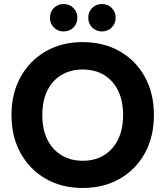

<svg xmlns="http://www.w3.org/2000/svg" viewBox="-20 -921 821 953"><path d="M390 12Q286 12 206.5 -34Q127 -80 82 -161.5Q37 -243 37 -350Q37 -457 82 -538.5Q127 -620 206.5 -666Q286 -712 390 -712Q495 -712 575 -666Q655 -620 699.5 -538.5Q744 -457 744 -350Q744 -243 699.5 -161.5Q655 -80 575 -34Q495 12 390 12ZM391 -123Q452 -123 497 -151Q542 -179 566.5 -229.5Q591 -280 591 -350Q591 -420 566.5 -470.5Q542 -521 497 -548.5Q452 -576 391 -576Q330 -576 284.5 -548.5Q239 -521 214.5 -470.5Q190 -420 190 -350Q190 -280 214.5 -229.5Q239 -179 284.5 -151Q330 -123 391 -123ZM295 -765Q267 -765 247.5 -784.5Q228 -804 228 -833Q228 -862 247.5 -881.5Q267 -901 295 -901Q325 -901 344.5 -881.5Q364 -862 364 -833Q364 -804 344.5 -784.5Q325 -765 295 -765ZM486 -765Q457 -765 437.5 -784.5Q418 -804 418 -833Q418 -862 437.5 -881.5Q457 -901 486 -901Q515 -901 534.5 -881.5Q554 -862 554 -833Q554 -804 534.5 -784.5Q515 -765 486 -765Z"/></svg>

Font: DM Sans 9pt 36pt Black
Style: Regular
Weight: 900
Version: Version 4.004;gftools[0.9.30]